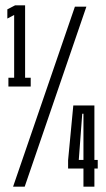

<svg xmlns="http://www.w3.org/2000/svg" viewBox="-20 -699 396 719"><path d="M11.5 -375H95V-408H74V-679H36.5L7.5 -664V-629.5L33 -643V-408H11.5ZM29 0H72.5L303.5 -674H260.5ZM292.5 0H333.5V-68H346V-100H333.5V-304H254.5L235 -99V-68H292.5ZM275 -100 288 -273H292.5V-100Z"/></svg>

Font: Anybody UltraCondensed
Style: Regular
Weight: 400
Width: 1
Version: Version 1.113;gftools[0.9.25]